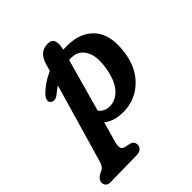

<svg xmlns="http://www.w3.org/2000/svg" viewBox="-284 -700 1078 1078"><g transform="rotate(-45 255.0 -161.0)"><path d="M102 -322Q88 -310.5 73.5 -310Q59 -309.5 50 -318.5Q40 -328 45.8 -344.8Q51.5 -361.5 69 -377Q113 -419 171 -443.5L183 -484.5Q204 -561 272 -561Q329.5 -561 309 -475Q327.5 -476 346 -475.5Q448.5 -473.5 503.5 -409.5Q558.5 -345.5 541 -220Q531 -146 495.5 -93.5Q460 -41 407.2 -13.8Q354.5 13.5 292 11.5Q257.5 11 230 1.5Q202.5 -8 183 -24L147 104Q142.5 120.5 145 136.2Q147.5 152 168.5 157L197 163Q214.5 167 221 176.5Q227.5 186 227.5 196Q228 213.5 215.5 224.2Q203 235 183 235.5L-32 239Q-45.5 239.5 -56.2 231Q-67 222.5 -67 205.5Q-67 194.5 -59 183Q-51 171.5 -30.5 161Q-12 154.5 -3.8 143.5Q4.5 132.5 9.5 115L145.5 -354.5Q124 -340 102 -322ZM263 -65Q312 -62 351.8 -103.5Q391.5 -145 406 -238.5Q417.5 -316 393.8 -360.2Q370 -404.5 325 -410Q308.5 -412 291.5 -411L203.5 -96.5Q225 -67.5 263 -65Z"/></g></svg>

Font: Fraunces 9pt SuperSoft SemiBold
Style: Italic
Weight: 600
Italic angle: -16°
Version: Version 1.000;[0bf87f6ff]